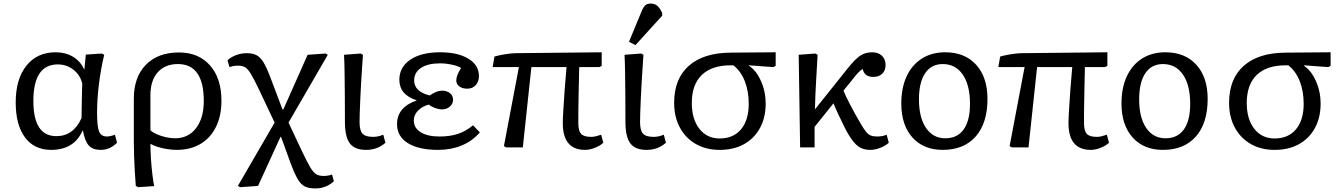

<svg xmlns="http://www.w3.org/2000/svg" viewBox="-20 -826 7530 1076"><path d="M266 14Q172 14 120 -56Q68 -126 68 -252Q68 -383 128 -458Q188 -533 292 -533Q347 -533 389 -508Q431 -483 451 -438H453L461 -520L551 -526L564 -519Q545 -440 534.5 -355.5Q524 -271 524 -194Q524 -116 535.5 -88.5Q547 -61 580 -61Q588 -61 601 -64Q614 -67 624 -71L636 -26Q596 14 545 14Q500 14 478 -10Q456 -34 445 -93H442Q395 14 266 14ZM296 -63Q392 -63 437 -165Q437 -180 437.5 -205Q438 -230 438.5 -259Q439 -288 439.5 -314Q440 -340 441 -357Q430 -405 392 -435Q354 -465 304 -465Q167 -465 167 -260Q167 -63 296 -63Z M754 223 741 216Q738 179 735.5 135.5Q733 92 731.5 49.5Q730 7 730 -27V-273Q730 -394 797.5 -463Q865 -532 983 -532Q1093 -532 1157 -459.5Q1221 -387 1221 -261Q1221 -177 1190.5 -115Q1160 -53 1103.5 -19.5Q1047 14 970 14Q946 14 917 9.5Q888 5 863 -3Q838 -11 825 -19H823Q823 19 826 65Q829 111 834 152Q839 193 844 217ZM961 -51Q1035 -51 1078.5 -107.5Q1122 -164 1122 -260Q1122 -467 977 -467Q905 -467 864 -421Q823 -375 823 -292V-96Q834 -85 857 -74.5Q880 -64 908 -57.5Q936 -51 961 -51Z M1747 230Q1711 230 1688.5 219Q1666 208 1648 177Q1630 146 1608 87L1555 -59H1552L1426 216L1326 223L1313 216L1519 -139L1433 -321Q1404 -382 1386.5 -411Q1369 -440 1353.5 -449Q1338 -458 1313 -458Q1287 -458 1266 -450L1255 -488Q1275 -507 1304 -517.5Q1333 -528 1363 -528Q1396 -528 1418 -516.5Q1440 -505 1458 -474.5Q1476 -444 1498 -385L1563 -213H1568L1704 -519L1804 -526L1817 -519L1597 -139L1673 23Q1702 84 1719.5 113Q1737 142 1753 151Q1769 160 1793 160Q1820 160 1841 152L1851 190Q1807 230 1747 230Z M2032 14Q1968 14 1940.5 -22.5Q1913 -59 1913 -143Q1913 -217 1912.5 -290Q1912 -363 1911 -423.5Q1910 -484 1908 -519L2001 -526L2014 -519Q2012 -488 2009 -445.5Q2006 -403 2003.5 -357Q2001 -311 1999 -268Q1997 -225 1996 -192Q1995 -159 1995 -142Q1995 -95 2011.5 -77Q2028 -59 2071 -59Q2084 -59 2097 -61.5Q2110 -64 2128 -71L2140 -26Q2095 14 2032 14Z M2435 14Q2326 14 2265.5 -24Q2205 -62 2205 -130Q2205 -225 2315 -263V-264Q2218 -295 2218 -379Q2218 -450 2279.5 -491.5Q2341 -533 2446 -533Q2546 -533 2605 -497Q2664 -461 2664 -400Q2664 -369 2646 -349Q2628 -329 2599 -329Q2571 -329 2554 -342Q2537 -355 2537 -375Q2537 -403 2564 -445Q2548 -456 2513 -463.5Q2478 -471 2446 -471Q2378 -471 2339.5 -445.5Q2301 -420 2301 -375Q2301 -313 2388 -291Q2427 -318 2457 -318Q2484 -318 2501.5 -304Q2519 -290 2519 -267Q2519 -244 2501 -228.5Q2483 -213 2457 -213Q2439 -213 2418.5 -220.5Q2398 -228 2383 -240Q2344 -229 2321.5 -205Q2299 -181 2299 -151Q2299 -109 2337.5 -85Q2376 -61 2443 -61Q2502 -61 2546 -75.5Q2590 -90 2631 -124L2669 -84Q2628 -36 2568 -11Q2508 14 2435 14Z M3259 14Q3134 14 3134 -136Q3134 -160 3137 -210Q3140 -260 3144.5 -323.5Q3149 -387 3155 -450H2958L2910 0H2817L2804 -7L2888 -450H2741L2751 -509Q2768 -514 2791 -518.5Q2814 -523 2836.5 -525.5Q2859 -528 2873 -528L3352 -533V-457L3339 -450H3226Q3224 -362 3223 -310.5Q3222 -259 3221.5 -230Q3221 -201 3221 -181Q3221 -161 3221 -136Q3221 -93 3236.5 -76Q3252 -59 3292 -59Q3305 -59 3316 -61.5Q3327 -64 3349 -71L3361 -26Q3345 -10 3315 2Q3285 14 3259 14Z M3604 14Q3540 14 3512.5 -22.5Q3485 -59 3485 -143Q3485 -217 3484.5 -290Q3484 -363 3483 -423.5Q3482 -484 3480 -519L3573 -526L3586 -519Q3584 -488 3581 -445.5Q3578 -403 3575.5 -357Q3573 -311 3571 -268Q3569 -225 3568 -192Q3567 -159 3567 -142Q3567 -95 3583.5 -77Q3600 -59 3643 -59Q3656 -59 3669 -61.5Q3682 -64 3700 -71L3712 -26Q3667 14 3604 14ZM3541 -573 3505 -592 3575 -761Q3586 -787 3596.5 -796.5Q3607 -806 3626 -806Q3648 -806 3663 -794Q3678 -782 3691 -753V-738Z M4013 14Q3937 14 3879.5 -19Q3822 -52 3790 -111.5Q3758 -171 3758 -250Q3758 -384 3840 -457Q3922 -530 4074 -531L4327 -533V-457L4314 -450L4177 -460V-458Q4219 -430 4245 -371Q4271 -312 4271 -246Q4271 -167 4239 -108.5Q4207 -50 4149.5 -18Q4092 14 4013 14ZM4013 -50Q4090 -50 4133 -101.5Q4176 -153 4176 -244Q4176 -315 4154 -371Q4132 -427 4090 -460H4075Q3969 -460 3913 -406Q3857 -352 3857 -249Q3857 -158 3899.5 -104Q3942 -50 4013 -50Z M4857 14Q4817 14 4790.5 -5Q4764 -24 4734 -74Q4724 -91 4708 -123Q4692 -155 4676 -189.5Q4660 -224 4651 -247L4545 -115V0H4464L4456 -519L4549 -526L4562 -519Q4558 -443 4553.5 -370Q4549 -297 4547 -213L4730 -442Q4772 -495 4801 -514Q4830 -533 4867 -533Q4902 -533 4922.5 -513.5Q4943 -494 4943 -462Q4943 -431 4924.5 -413Q4906 -395 4874 -395Q4824 -395 4815 -439Q4797 -432 4761 -385L4707 -318Q4718 -290 4744.5 -239Q4771 -188 4804 -132Q4821 -103 4833.5 -87.5Q4846 -72 4860 -66.5Q4874 -61 4895 -61Q4926 -61 4949 -71L4961 -26Q4941 -8 4912 3Q4883 14 4857 14Z M5263 14Q5156 14 5093.5 -55.5Q5031 -125 5031 -246Q5031 -334 5061 -398.5Q5091 -463 5146.5 -498Q5202 -533 5277 -533Q5387 -533 5450.5 -463Q5514 -393 5514 -272Q5514 -136 5448 -61Q5382 14 5263 14ZM5278 -51Q5345 -51 5380.5 -100.5Q5416 -150 5416 -244Q5416 -349 5375.5 -408Q5335 -467 5263 -467Q5199 -467 5164.5 -415.5Q5130 -364 5130 -269Q5130 -167 5169.5 -109Q5209 -51 5278 -51Z M6093 14Q5968 14 5968 -136Q5968 -160 5971 -210Q5974 -260 5978.5 -323.5Q5983 -387 5989 -450H5792L5744 0H5651L5638 -7L5722 -450H5575L5585 -509Q5602 -514 5625 -518.5Q5648 -523 5670.5 -525.5Q5693 -528 5707 -528L6186 -533V-457L6173 -450H6060Q6058 -362 6057 -310.5Q6056 -259 6055.5 -230Q6055 -201 6055 -181Q6055 -161 6055 -136Q6055 -93 6070.5 -76Q6086 -59 6126 -59Q6139 -59 6150 -61.5Q6161 -64 6183 -71L6195 -26Q6179 -10 6149 2Q6119 14 6093 14Z M6497 14Q6390 14 6327.5 -55.5Q6265 -125 6265 -246Q6265 -334 6295 -398.5Q6325 -463 6380.5 -498Q6436 -533 6511 -533Q6621 -533 6684.5 -463Q6748 -393 6748 -272Q6748 -136 6682 -61Q6616 14 6497 14ZM6512 -51Q6579 -51 6614.5 -100.5Q6650 -150 6650 -244Q6650 -349 6609.5 -408Q6569 -467 6497 -467Q6433 -467 6398.5 -415.5Q6364 -364 6364 -269Q6364 -167 6403.5 -109Q6443 -51 6512 -51Z M7123 14Q7047 14 6989.5 -19Q6932 -52 6900 -111.5Q6868 -171 6868 -250Q6868 -384 6950 -457Q7032 -530 7184 -531L7437 -533V-457L7424 -450L7287 -460V-458Q7329 -430 7355 -371Q7381 -312 7381 -246Q7381 -167 7349 -108.5Q7317 -50 7259.5 -18Q7202 14 7123 14ZM7123 -50Q7200 -50 7243 -101.5Q7286 -153 7286 -244Q7286 -315 7264 -371Q7242 -427 7200 -460H7185Q7079 -460 7023 -406Q6967 -352 6967 -249Q6967 -158 7009.5 -104Q7052 -50 7123 -50Z"/></svg>

Font: Literata 7pt
Style: Regular
Weight: 400
Designer: Latin by Veronika Burian and Jose Scaglione. Greek by Irene Vlachou. Cyrillic by Vera Evstafieva.
Foundry: TypeTogether
Version: Version 3.002